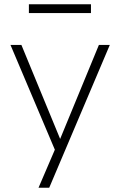

<svg xmlns="http://www.w3.org/2000/svg" viewBox="-20 -697 561 897"><path d="M160 180 242 -11V16L29 -487H80L268 -31H254L442 -487H493L210 180ZM115 -636V-677H405V-636Z"/></svg>

Font: Nunito Sans 10pt ExtraLight
Style: Regular
Weight: 250
Designer: Vernon Adams
Foundry: Vernon Adams
Version: Version 3.101;gftools[0.9.27]